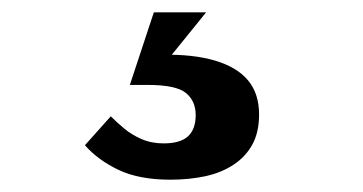

<svg xmlns="http://www.w3.org/2000/svg" viewBox="-20 -25 590 312"><path d="M315 -5 247 79 244 64Q294 63 329.5 73.5Q365 84 383 105.5Q401 127 401 161Q401 190 390 210Q379 230 359 243Q339 256 313 261.5Q287 267 257 267Q206 267 172.5 251Q139 235 118 211L160 164Q170 174 182 184Q194 194 210 201Q226 208 246 208Q273 208 285.5 196.5Q298 185 298 162Q298 139 282 126Q266 113 220 113H191L230 -5Z"/></svg>

Font: Roboto Serif SemiBold
Style: Regular
Weight: 600
Designer: Greg Gazdowicz
Foundry: Commercial Type
Version: Version 1.008